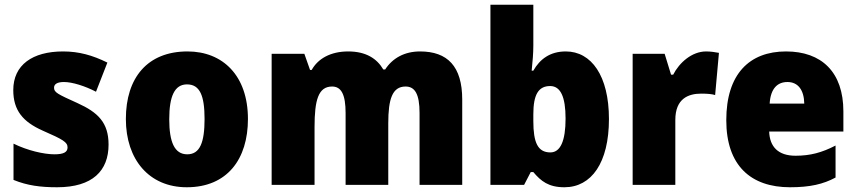

<svg xmlns="http://www.w3.org/2000/svg" viewBox="-20 -780 3614 810"><path d="M438 -170C438 -263 393 -306 307 -345C223 -383 208 -390 208 -410C208 -426 223 -434 250 -434C285 -434 339 -417 385 -393L433 -516C370 -547 313 -563 246 -563C117 -563 36 -506 36 -400C36 -314 77 -266 160 -229C247 -191 265 -180 265 -158C265 -138 248 -129 210 -129C165 -129 96 -145 37 -174V-21C96 3 151 10 221 10C371 10 438 -60 438 -170Z M1026 -278C1026 -461 920 -563 771 -563C602 -563 511 -452 511 -278C511 -107 609 10 768 10C939 10 1026 -109 1026 -278ZM694 -277C694 -375 717 -424 769 -424C824 -424 843 -375 843 -278C843 -180 824 -129 770 -129C716 -129 694 -181 694 -277Z M1752 -563C1687 -563 1636 -535 1605 -487H1597C1570 -533 1524 -563 1449 -563C1374 -563 1321 -532 1295 -485H1288L1264 -553H1126V0H1307V-244C1307 -358 1323 -415 1381 -415C1420 -415 1438 -381 1438 -303V0H1618V-260C1618 -362 1635 -415 1691 -415C1730 -415 1750 -384 1750 -303V0H1930V-360C1930 -500 1868 -563 1752 -563Z M2230 -588V-760H2049V0H2191L2219 -54H2230C2262 -16 2294 10 2361 10C2475 10 2549 -93 2549 -278C2549 -460 2475 -563 2367 -563C2301 -563 2258 -531 2230 -482H2223C2227 -520 2230 -556 2230 -588ZM2301 -417C2345 -417 2366 -371 2366 -280C2366 -185 2344 -137 2302 -137C2249 -137 2230 -178 2230 -269V-298C2230 -380 2251 -417 2301 -417Z M2959 -563C2899 -563 2846 -516 2820 -465H2811L2784 -553H2649V0H2829V-274C2829 -364 2884 -385 2938 -385C2967 -385 2984 -383 2997 -379L3013 -557C2998 -560 2977 -563 2959 -563Z M3296 -563C3141 -563 3044 -467 3044 -273C3044 -81 3148 10 3313 10C3397 10 3453 -3 3505 -31V-166C3447 -136 3398 -123 3336 -123C3263 -123 3227 -161 3225 -225H3538V-310C3538 -476 3446 -563 3296 -563ZM3302 -434C3347 -434 3372 -400 3373 -343H3227C3231 -408 3261 -434 3302 -434Z"/></svg>

Font: Noto Sans Georgian SemiCondensed Black
Style: Regular
Weight: 900
Width: 4
Designer: Monotype Design Team, Akaki Razmadze
Foundry: Google LLC
Version: Version 2.005